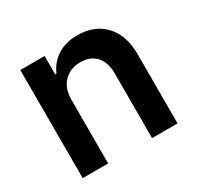

<svg xmlns="http://www.w3.org/2000/svg" viewBox="-125 -696 859 839"><g transform="rotate(-30 305.0 -276.5)"><path d="M544.7 0H416.2V-327.4Q416.2 -382.1 388 -413Q359.7 -443.9 310 -443.9Q259.2 -443.9 226.9 -411.4Q194.6 -378.9 194.6 -319.6V0H66.1V-545.5H188.9V-452.8H195.3Q214.1 -498.2 255.5 -525.4Q296.9 -552.6 358 -552.6Q442.5 -552.6 493.6 -499.1Q544.7 -445.7 544.7 -348.7Z"/></g></svg>

Font: Linik Sans SemiBold
Style: Regular
Weight: 600
Designer: Rasmus Andersson (font), Cristiano Sobral (main changes)
Foundry: rsms
Version: Version 3.018;June 1, 2022;FontCreator 14.0.0.2814 64-bit; t